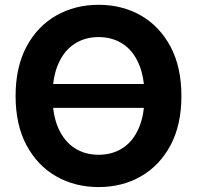

<svg xmlns="http://www.w3.org/2000/svg" viewBox="-20 -757 808 787"><path d="M624.5 -412.6V-314.9H153.3V-412.6ZM384.3 9.8Q287.6 9.8 210.4 -34.2Q133.3 -78.1 88.6 -161.9Q43.9 -245.6 43.9 -363.3Q43.9 -481.9 88.6 -565.7Q133.3 -649.4 210.4 -693.4Q287.6 -737.3 384.3 -737.3Q481 -737.3 557.6 -693.4Q634.3 -649.4 679 -565.7Q723.6 -481.9 723.6 -363.3Q723.6 -245.1 679 -161.6Q634.3 -78.1 557.6 -34.2Q481 9.8 384.3 9.8ZM384.3 -122.6Q440.4 -122.6 482.9 -150.1Q525.4 -177.7 548.8 -231.7Q572.3 -285.6 572.3 -363.3Q572.3 -441.4 548.8 -495.6Q525.4 -549.8 482.9 -577.4Q440.4 -605 384.3 -605Q327.6 -605 285.2 -577.1Q242.7 -549.3 219 -495.4Q195.3 -441.4 195.3 -363.3Q195.3 -285.6 219 -231.9Q242.7 -178.2 285.2 -150.4Q327.6 -122.6 384.3 -122.6Z"/></svg>

Font: Inter 16pt
Style: Bold
Weight: 700
Version: Version 4.001;git-66647c0bb